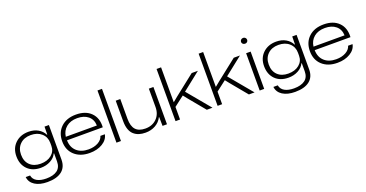

<svg xmlns="http://www.w3.org/2000/svg" viewBox="-38 -1537 4808 2521"><g transform="rotate(-20 2366.0 -276.0)"><path d="M309.1 176.8Q201.7 176.8 135 134.3Q68.4 91.8 60.1 17.1H121.1Q130.9 71.8 180.9 99.9Q231 127.9 310.1 127.9Q408.7 127.9 462.9 87.9Q517.1 47.9 517.1 -36.1V-147.9H511.2Q487.3 -94.2 426.8 -61.5Q366.2 -28.8 291 -28.8Q174.3 -28.8 106.2 -97.4Q38.1 -166 38.1 -279.8Q38.1 -391.6 110.1 -460.7Q182.1 -529.8 295.9 -529.8Q372.1 -529.8 428.2 -497.6Q484.4 -465.3 512.2 -410.2H517.1L519 -521H580.1V-38.1Q580.1 66.9 510.3 121.8Q440.4 176.8 309.1 176.8ZM103 -279.8Q103 -186 158.2 -133.1Q213.4 -80.1 306.2 -80.1Q400.9 -80.1 459 -128.2Q517.1 -176.3 517.1 -252V-293.9Q517.1 -375.5 460 -427.2Q402.8 -479 309.1 -479Q215.8 -479 159.4 -424.3Q103 -369.6 103 -279.8Z M961.9 7.8Q829.6 7.8 750.2 -64.5Q670.9 -136.7 670.9 -258.8Q670.9 -381.3 749 -455.1Q827.1 -528.8 959 -528.8Q1093.3 -528.8 1167.7 -454.3Q1242.2 -379.9 1234.9 -251H734.9Q736.8 -152.8 798.1 -97.4Q859.4 -42 962.9 -42Q1040.5 -42 1096.7 -73.2Q1152.8 -104.5 1167 -155.8H1229Q1214.8 -82 1140.6 -37.1Q1066.4 7.8 961.9 7.8ZM735.8 -299.8H1169.9Q1167 -384.8 1109.9 -431.9Q1052.7 -479 959 -479Q863.8 -479 804.9 -430.2Q746.1 -381.3 735.8 -299.8Z M1334.5 0V-729H1397.5V0Z M1741.7 7.8Q1689.9 7.8 1649.7 -5.1Q1609.4 -18.1 1578.1 -45.9Q1546.9 -73.7 1530.3 -121.3Q1513.7 -168.9 1513.7 -233.9V-521H1577.6V-245.1Q1577.6 -141.1 1622.1 -92.5Q1666.5 -43.9 1757.3 -43.9Q1854.5 -43.9 1915.5 -104.7Q1976.6 -165.5 1976.6 -264.2V-521H2040.5V0H1978.5L1976.6 -123H1971.7Q1941.9 -61.5 1880.4 -26.9Q1818.8 7.8 1741.7 7.8Z M2160.2 0V-729H2223.1V-241.2L2292 -297.9L2575.2 -521H2662.1L2409.2 -320.8L2676.3 0H2597.2L2406.2 -231L2364.3 -284.2L2223.1 -175.8V0Z M2748 0V-729H2811V-241.2L2879.9 -297.9L3163.1 -521H3250L2997.1 -320.8L3264.2 0H3185.1L2994.1 -231L2952.1 -284.2L2811 -175.8V0Z M3335.9 0V-521H3398.9V0ZM3323.7 -683.1Q3323.7 -699.7 3336.2 -711.9Q3348.6 -724.1 3367.2 -724.1Q3384.8 -724.1 3397 -711.9Q3409.2 -699.7 3409.2 -683.1Q3409.2 -666 3397.2 -654.5Q3385.3 -643.1 3367.2 -643.1Q3348.6 -643.1 3336.2 -654.5Q3323.7 -666 3323.7 -683.1Z M3770 176.8Q3662.6 176.8 3595.9 134.3Q3529.3 91.8 3521 17.1H3582Q3591.8 71.8 3641.8 99.9Q3691.9 127.9 3771 127.9Q3869.6 127.9 3923.8 87.9Q3978 47.9 3978 -36.1V-147.9H3972.2Q3948.2 -94.2 3887.7 -61.5Q3827.1 -28.8 3752 -28.8Q3635.3 -28.8 3567.1 -97.4Q3499 -166 3499 -279.8Q3499 -391.6 3571 -460.7Q3643.1 -529.8 3756.8 -529.8Q3833 -529.8 3889.2 -497.6Q3945.3 -465.3 3973.1 -410.2H3978L3980 -521H4041V-38.1Q4041 66.9 3971.2 121.8Q3901.4 176.8 3770 176.8ZM3564 -279.8Q3564 -186 3619.1 -133.1Q3674.3 -80.1 3767.1 -80.1Q3861.8 -80.1 3919.9 -128.2Q3978 -176.3 3978 -252V-293.9Q3978 -375.5 3920.9 -427.2Q3863.8 -479 3770 -479Q3676.8 -479 3620.4 -424.3Q3564 -369.6 3564 -279.8Z M4422.9 7.8Q4290.5 7.8 4211.2 -64.5Q4131.8 -136.7 4131.8 -258.8Q4131.8 -381.3 4210 -455.1Q4288.1 -528.8 4419.9 -528.8Q4554.2 -528.8 4628.7 -454.3Q4703.1 -379.9 4695.8 -251H4195.8Q4197.8 -152.8 4259 -97.4Q4320.3 -42 4423.8 -42Q4501.5 -42 4557.6 -73.2Q4613.8 -104.5 4627.9 -155.8H4689.9Q4675.8 -82 4601.6 -37.1Q4527.3 7.8 4422.9 7.8ZM4196.8 -299.8H4630.9Q4627.9 -384.8 4570.8 -431.9Q4513.7 -479 4419.9 -479Q4324.7 -479 4265.9 -430.2Q4207 -381.3 4196.8 -299.8Z"/></g></svg>

Font: Lumene Sans Expanded Light
Style: Regular
Weight: 300
Width: 7
Designer: Deni Anggara
Version: Version 1.003;Glyphs 3.1.2 (3151)